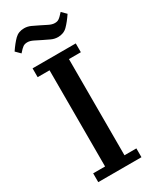

<svg xmlns="http://www.w3.org/2000/svg" viewBox="-229 -962 822 1020"><g transform="rotate(-30 181.5 -452.5)"><path d="M49 -54H122V-644H49V-698H314V-644H241V-54H314V0H49ZM250 -774Q229 -774 209.5 -783Q190 -792 170 -802Q150 -812 130 -822Q110 -832 94 -832Q78 -832 67.5 -825Q57 -818 38 -796L11 -823Q36 -860 58.5 -882.5Q81 -905 116 -905Q137 -905 156.5 -896Q176 -887 196 -877Q216 -867 236 -857Q256 -847 272 -847Q280 -847 286 -848.5Q292 -850 298 -854Q304 -858 311 -865Q318 -872 328 -883L355 -856Q330 -819 307.5 -796.5Q285 -774 250 -774Z"/></g></svg>

Font: IBM Plex Serif Medium
Style: Regular
Weight: 500
Designer: Mike Abbink, Paul van der Laan, Pieter van Rosmalen
Foundry: Bold Monday
Version: Version 2.5